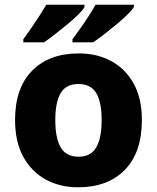

<svg xmlns="http://www.w3.org/2000/svg" viewBox="-20 -786 667 816"><path d="M583 -276Q583 -138 510.5 -64Q438 10 312 10Q234 10 173.5 -23.5Q113 -57 78.5 -120.5Q44 -184 44 -276Q44 -412 116.5 -485.5Q189 -559 315 -559Q393 -559 453.5 -526Q514 -493 548.5 -430Q583 -367 583 -276ZM215 -276Q215 -199 238 -159.5Q261 -120 314 -120Q366 -120 389 -159.5Q412 -199 412 -276Q412 -352 389 -390.5Q366 -429 313 -429Q261 -429 238 -390.5Q215 -352 215 -276ZM549 -756Q541 -743 520.5 -723Q500 -703 473.5 -681Q447 -659 421 -639Q395 -619 376 -606H288V-619Q302 -638 320.5 -664Q339 -690 356.5 -717Q374 -744 386 -766H549ZM339 -756Q332 -743 311.5 -723Q291 -703 264.5 -681Q238 -659 212 -639Q186 -619 167 -606H79V-619Q93 -638 111 -664Q129 -690 146.5 -717Q164 -744 177 -766H339Z"/></svg>

Font: Noto Sans Kannada ExtraBold
Style: Regular
Weight: 800
Designer: Jelle Bosma - Monotype Design Team
Foundry: Monotype Imaging Inc.
Version: Version 2.005; ttfautohint (v1.8.4.7-5d5b)